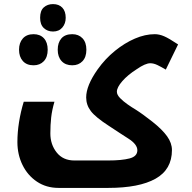

<svg xmlns="http://www.w3.org/2000/svg" viewBox="-20 -678 938 938"><path d="M266 240Q206 240 160.5 209.5Q115 179 90 128Q65 77 65 16Q65 -31 73 -81.5Q81 -132 96 -181H246Q234 -140 230 -104Q226 -68 226 -26Q226 28 257 67Q288 106 343 106H508Q575 106 613 96Q651 86 651 56Q651 27 607 -1Q591 -11 567.5 -26.5Q544 -42 512 -63Q447 -105 424 -135Q401 -165 401 -202Q401 -260 457 -339Q494 -391 541.5 -429.5Q589 -468 639 -489.5Q689 -511 736 -511Q758 -511 781.5 -501Q805 -491 850 -461L790 -338Q768 -351 749.5 -360Q731 -369 714 -369Q690 -369 648 -340Q604 -312 577.5 -281.5Q551 -251 551 -230Q551 -215 566.5 -199Q582 -183 603.5 -168Q625 -153 642 -143Q677 -121 725 -83Q773 -45 796.5 -12Q820 21 820 55Q820 150 740 195Q660 240 509 240ZM239 -524Q212 -524 194 -541Q176 -558 176 -591Q176 -626 194 -642Q212 -658 239 -658Q268 -658 284.5 -640.5Q301 -623 301 -591Q301 -563 284.5 -543.5Q268 -524 239 -524ZM144 -359Q110 -359 91.5 -380Q73 -401 73 -435Q73 -469 91.5 -490Q110 -511 144 -511Q176 -511 194.5 -491Q213 -471 213 -435Q213 -399 194 -379Q175 -359 144 -359ZM333 -359Q300 -359 281 -379.5Q262 -400 262 -435Q262 -470 280 -490.5Q298 -511 333 -511Q364 -511 383 -491Q402 -471 402 -435Q402 -399 383 -379Q364 -359 333 -359Z"/></svg>

Font: Noto Kufi Arabic ExtraBold
Style: Regular
Weight: 800
Designer: Monotype Design Team, David Williams, Khaled Hosny
Foundry: Google LLC
Version: Version 2.109; ttfautohint (v1.8.4.7-5d5b)